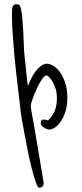

<svg xmlns="http://www.w3.org/2000/svg" viewBox="-20 -659 384 901"><path d="M185 198Q185 210 179 216Q173 222 164 222Q157 222 148 196Q139 170 129 131.5Q119 93 110 47Q101 1 93.5 -38.5Q86 -78 81.5 -105.5Q77 -133 77 -135Q77 -139 74 -163.5Q71 -188 66.5 -226Q62 -264 56.5 -311.5Q51 -359 46.5 -409.5Q42 -460 39 -509Q36 -558 36 -599Q36 -609 38.5 -624Q41 -639 55 -639Q66 -639 70.5 -636Q75 -633 79 -615Q83 -594 85.5 -564.5Q88 -535 89.5 -504Q91 -473 92 -442.5Q93 -412 96 -388Q101 -350 103.5 -317.5Q106 -285 111 -255Q117 -271 126 -289.5Q135 -308 146.5 -323.5Q158 -339 172 -349.5Q186 -360 202 -360Q211 -360 227 -352Q243 -344 258 -325Q273 -306 284.5 -275Q296 -244 296 -199Q296 -163 287 -135Q278 -107 265 -88.5Q252 -70 237.5 -60.5Q223 -51 213 -51Q199 -51 185 -61Q171 -71 171 -82Q171 -98 184 -98Q189 -98 195 -97Q201 -96 205 -94Q222 -108 234.5 -133.5Q247 -159 247 -199Q247 -223 241 -242.5Q235 -262 226.5 -276Q218 -290 210 -297.5Q202 -305 199 -305Q189 -305 176.5 -286.5Q164 -268 153 -244Q142 -220 133.5 -196.5Q125 -173 124 -162Q127 -137 132.5 -110Q138 -83 143 -51L185 198Z"/></svg>

Font: Reenie Beanie
Style: Regular
Weight: 500
Designer: James Grieshaber
Foundry: James Grieshaber
Version: Version 1.000